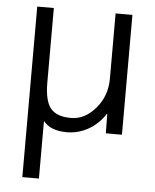

<svg xmlns="http://www.w3.org/2000/svg" viewBox="-53 -565 669 830"><g transform="rotate(5 281.5 -150.0)"><path d="M415 -520H488V0H418L417 -84H415Q387 -40 343 -15Q299 10 250 10Q178 10 147 -30V220H75V-520H147V-197Q147 -117 173.5 -85Q200 -53 262 -53Q322 -53 368.5 -107.5Q415 -162 415 -237Z"/></g></svg>

Font: Mplus 1p
Style: Regular
Weight: 400
Version: Version 1.061